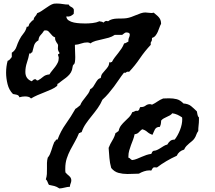

<svg xmlns="http://www.w3.org/2000/svg" viewBox="-20 -814 1219 1090"><path d="M894.5 -678.7Q888.7 -668.9 884.8 -656.7Q880.9 -644.5 875.5 -632.8Q870.1 -621.1 862.8 -611.8Q855.5 -602.5 842.8 -598.6V-591.8Q842.8 -582 838.4 -577.1Q834 -572.3 835.9 -559.6Q801.8 -523.4 774.4 -482.9Q747.1 -442.4 712.9 -406.2Q710.9 -407.2 707 -407.2Q700.2 -407.2 696.8 -403.8Q693.4 -400.4 689.5 -400.4Q686.5 -400.4 684.6 -402.3Q668.9 -382.8 655.3 -362.3Q641.6 -341.8 627 -322.3Q612.3 -302.7 596.2 -283.7Q580.1 -264.6 561.5 -248Q550.8 -222.7 534.7 -200.2Q518.6 -177.7 501 -156.2Q483.4 -134.8 467.8 -112.3Q452.1 -89.8 443.4 -63.5Q438.5 -63.5 436 -61Q433.6 -58.6 428.7 -58.6Q418 -32.2 404.8 -9.3Q391.6 13.7 379.4 37.1Q367.2 60.5 358.9 85.9Q350.6 111.3 350.6 142.6V154.3Q350.6 160.2 351.6 165Q361.3 175.8 373 185.5Q384.8 195.3 384.8 210Q384.8 218.8 380.9 227.5Q377 236.3 377 246.1Q361.3 247.1 346.7 251Q332 254.9 317.4 255.9Q300.8 245.1 289.1 242.2Q277.3 239.3 257.8 235.4Q252.9 227.5 250 218.8Q247.1 210 240.2 204.1Q245.1 189.5 246.1 173.8Q247.1 158.2 246.6 142.6Q246.1 127 246.6 111.3Q247.1 95.7 251 81.1Q258.8 72.3 263.7 61Q268.6 49.8 272.5 37.1Q276.4 24.4 280.3 12.7Q284.2 1 289.1 -9.8Q292 -9.8 293.5 -12.2Q294.9 -14.6 295.9 -17.1Q296.9 -19.5 298.8 -21Q300.8 -22.5 306.6 -21.5Q324.2 -69.3 353.5 -110.4Q382.8 -151.4 408.2 -196.3Q416 -200.2 422.4 -206.1Q428.7 -211.9 435.5 -216.8Q440.4 -229.5 448.2 -240.2L464.8 -261.7Q473.6 -272.5 481 -283.2Q488.3 -293.9 492.2 -307.6Q502.9 -312.5 509.3 -321.8Q515.6 -331.1 521 -340.8Q526.4 -350.6 533.2 -359.4Q540 -368.2 551.8 -371.1Q553.7 -386.7 561 -396.5Q568.4 -406.2 577.1 -415.5Q585.9 -424.8 592.8 -435.1Q599.6 -445.3 600.6 -461.9Q603.5 -459 605.5 -459Q607.4 -459 608.9 -460.4Q610.4 -461.9 615.2 -461.9Q622.1 -475.6 631.8 -488.3Q641.6 -501 651.4 -513.2Q661.1 -525.4 669.9 -538.6Q678.7 -551.8 684.6 -567.4Q692.4 -568.4 697.3 -571.8Q702.1 -575.2 709 -578.1V-585Q709 -593.8 712.9 -601.6Q716.8 -609.4 716.8 -618.2Q716.8 -621.1 715.8 -623Q711.9 -627.9 706.5 -628.9Q701.2 -629.9 695.3 -629.9Q688.5 -627.9 684.1 -624Q679.7 -620.1 673.8 -616.2H631.8Q616.2 -605.5 597.7 -600.1Q579.1 -594.7 560.1 -590.8Q541 -586.9 523.4 -582Q505.9 -577.1 492.2 -567.4Q487.3 -573.2 475.6 -573.2Q458 -573.2 440.4 -566.9Q422.9 -560.5 405.3 -559.6V-552.7Q405.3 -537.1 406.2 -521.5Q407.2 -505.9 407.2 -490.2Q407.2 -482.4 406.7 -475.6Q406.2 -468.8 405.3 -461.9Q403.3 -451.2 399.9 -449.2Q396.5 -447.3 393.6 -441.4Q391.6 -434.6 391.1 -428.7Q390.6 -422.9 388.7 -417Q383.8 -402.3 375 -392.1Q366.2 -381.8 355 -373Q343.8 -364.3 332 -356Q320.3 -347.7 309.6 -338.9Q304.7 -338.9 305.7 -333.5Q306.6 -328.1 302.7 -325.2Q291 -315.4 272 -306.6Q252.9 -297.9 232.4 -290Q211.9 -282.2 191.9 -273.4Q171.9 -264.6 156.2 -254.9Q149.4 -262.7 140.1 -264.6Q130.9 -266.6 122.1 -266.6Q106.4 -266.6 89.8 -261.7Q88.9 -267.6 85 -271Q81.1 -274.4 75.7 -275.9Q70.3 -277.3 64.5 -278.3Q58.6 -279.3 53.7 -280.3Q31.2 -302.7 22.9 -336.4Q14.6 -370.1 14.6 -401.4Q14.6 -436.5 23.4 -468.8Q31.2 -470.7 36.6 -477.5Q42 -484.4 46.9 -490.2V-514.6Q66.4 -527.3 73.2 -547.9Q80.1 -568.4 89.8 -587.9Q99.6 -607.4 113.3 -624Q127 -640.6 131.8 -662.1Q141.6 -661.1 143.1 -668.5Q144.5 -675.8 149.4 -682.6Q155.3 -687.5 159.2 -692.9Q163.1 -698.2 169.9 -700.2Q171.9 -712.9 179.2 -720.2Q186.5 -727.5 191.4 -739.3Q203.1 -743.2 214.8 -751Q226.6 -758.8 237.8 -766.6Q249 -774.4 259.8 -781.2Q270.5 -788.1 279.3 -791Q284.2 -793 291 -793.5Q297.9 -793.9 302.7 -793.9Q320.3 -793.9 336.4 -791Q352.5 -788.1 370.1 -788.1Q374 -779.3 383.3 -775.4Q392.6 -771.5 398.4 -762.7Q398.4 -760.7 398.9 -757.8Q399.4 -754.9 399.4 -752Q399.4 -748 398.9 -744.1Q398.4 -740.2 398.4 -735.4Q387.7 -725.6 378.9 -722.2Q370.1 -718.8 356.4 -720.7Q357.4 -706.1 370.1 -697.8Q382.8 -689.5 399.9 -686Q417 -682.6 435.1 -681.6Q453.1 -680.7 463.9 -680.7Q483.4 -680.7 505.4 -683.1Q527.3 -685.5 544.9 -693.4Q549.8 -691.4 556.2 -690.9Q562.5 -690.4 566.4 -685.5Q570.3 -688.5 574.7 -691.9Q579.1 -695.3 584 -695.3Q587.9 -695.3 593.8 -693.4Q603.5 -701.2 616.7 -704.6Q629.9 -708 644 -708.5Q658.2 -709 672.4 -709Q686.5 -709 699.2 -710.9Q711.9 -712.9 725.6 -717.8L752.9 -728.5Q766.6 -734.4 779.8 -738.8Q793 -743.2 804.7 -743.2Q813.5 -743.2 821.8 -741.7Q830.1 -740.2 838.9 -740.2Q842.8 -740.2 845.7 -740.7Q848.6 -741.2 852.5 -742.2Q861.3 -734.4 868.7 -728.5Q876 -722.7 881.8 -715.8Q887.7 -709 891.1 -700.2Q894.5 -691.4 894.5 -678.7ZM1109.4 -132.8Q1109.4 -117.2 1107.4 -101.6Q1105.5 -85.9 1105.5 -70.3Q1097.7 -59.6 1094.2 -48.8Q1090.8 -38.1 1084 -28.3Q1078.1 -19.5 1070.3 -13.2Q1062.5 -6.8 1054.2 0Q1045.9 6.8 1038.1 15.1Q1030.3 23.4 1025.4 35.2Q995.1 43.9 983.4 70.3Q953.1 84 924.8 100.6Q896.5 117.2 871.1 136.7Q854.5 134.8 850.1 137.7Q845.7 140.6 838.9 154.3Q835.9 154.3 833.5 153.8Q831.1 153.3 828.1 153.3Q813.5 153.3 797.4 158.7Q781.2 164.1 768.6 171.9Q752 171.9 735.8 172.9Q719.7 173.8 703.1 173.8Q676.8 173.8 652.8 167.5Q628.9 161.1 611.3 139.6Q603.5 111.3 601.1 83Q598.6 54.7 596.7 25.4Q605.5 2.9 617.7 -16.6Q629.9 -36.1 635.7 -58.6Q640.6 -60.5 644.5 -64Q648.4 -67.4 653.3 -70.3Q657.2 -88.9 667.5 -102.1Q677.7 -115.2 689.9 -126.5Q702.1 -137.7 713.4 -149.4Q724.6 -161.1 731.4 -177.7Q740.2 -178.7 745.6 -182.6Q751 -186.5 761.7 -184.6Q769.5 -187.5 771 -194.3Q772.5 -201.2 776.4 -206.1H780.3Q795.9 -206.1 806.6 -214.4Q817.4 -222.7 831.1 -222.7Q836.9 -222.7 842.8 -219.7Q859.4 -227.5 874 -237.8Q888.7 -248 906.2 -254.9Q914.1 -254.9 922.4 -255.4Q930.7 -255.9 939.5 -255.9Q962.9 -255.9 982.9 -251Q1002.9 -246.1 1021.5 -226.6Q1048.8 -224.6 1064.5 -211.9Q1080.1 -199.2 1097.7 -181.6Q1099.6 -173.8 1101.1 -163.6Q1102.5 -153.3 1109.4 -147.5ZM1014.6 -137.7Q1014.6 -139.6 1014.2 -142.1Q1013.7 -144.5 1013.7 -147.5Q1001 -156.2 987.3 -162.6Q973.6 -168.9 958 -170.9Q952.1 -163.1 943.8 -158.7Q935.5 -154.3 926.8 -150.4Q918 -146.5 909.2 -141.6Q900.4 -136.7 894.5 -128.9V-122.1Q894.5 -109.4 887.7 -93.8Q876 -93.8 869.6 -89.8Q863.3 -85.9 859.4 -79.1Q855.5 -72.3 852.5 -64.5Q849.6 -56.6 845.7 -48.8Q829.1 -53.7 816.4 -64.9Q803.7 -76.2 787.1 -80.1Q776.4 -72.3 768.1 -63Q759.8 -53.7 744.1 -51.8Q741.2 -36.1 735.4 -21Q729.5 -5.9 723.6 9.8Q717.8 25.4 713.4 41Q709 56.6 709 73.2V81.1Q716.8 83 720.2 87.9Q723.6 92.8 731.4 94.7Q745.1 92.8 758.3 87.4Q771.5 82 784.7 76.2Q797.9 70.3 811 65.9Q824.2 61.5 838.9 59.6Q840.8 54.7 843.8 49.3Q846.7 43.9 852.5 42Q861.3 42 871.1 37.6Q880.9 33.2 890.6 26.9Q900.4 20.5 910.2 14.6Q919.9 8.8 929.7 6.8Q937.5 -6.8 946.8 -14.2Q956.1 -21.5 971.7 -21.5Q989.3 -43.9 1002 -76.2Q1014.6 -108.4 1014.6 -137.7ZM317.4 -511.7V-514.6Q308.6 -526.4 308.6 -539.1Q308.6 -543.9 309.1 -547.9Q309.6 -551.8 309.6 -556.6Q309.6 -560.5 306.6 -564.9Q303.7 -569.3 300.3 -574.2Q296.9 -579.1 294.4 -585.9Q292 -592.8 293 -601.6Q284.2 -604.5 277.8 -610.8Q271.5 -617.2 266.1 -624Q260.7 -630.9 254.9 -636.2Q249 -641.6 240.2 -641.6Q233.4 -641.6 230.5 -640.6Q220.7 -625 210.4 -614.7Q200.2 -604.5 198.2 -585Q178.7 -574.2 173.3 -555.7Q168 -537.1 163.1 -517.6Q157.2 -515.6 155.8 -512.2Q154.3 -508.8 146.5 -510.7Q141.6 -484.4 132.8 -458.5Q124 -432.6 124 -405.3Q124 -366.2 160.2 -352.5Q165 -356.4 168.9 -360.4Q172.9 -364.3 179.7 -364.3Q184.6 -364.3 186 -360.8Q187.5 -357.4 192.4 -357.4H195.3Q204.1 -362.3 210.9 -367.2L224.6 -377.9Q231.4 -383.8 240.2 -387.2Q249 -390.6 260.7 -391.6Q267.6 -403.3 276.9 -414.1Q286.1 -424.8 293.9 -435.5Q301.8 -446.3 307.6 -458Q313.5 -469.7 313.5 -485.4Q313.5 -490.2 311.5 -494.6Q309.6 -499 309.6 -503.9Q309.6 -507.8 313.5 -507.8Q317.4 -507.8 317.4 -511.7Z"/></svg>

Font: Rock Salt
Style: Regular
Weight: 400
Version: Version 1.001